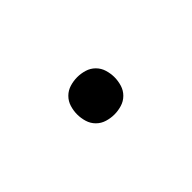

<svg xmlns="http://www.w3.org/2000/svg" viewBox="-1 -601 553 553"><g transform="rotate(45 275.0 -325.0)"><path d="M275 -249Q260 -249 245 -253.5Q230 -258 219 -269Q208 -280 203.5 -295Q199 -310 199 -325Q199 -340 203.5 -355Q208 -370 219 -381Q230 -392 245 -396.5Q260 -401 275 -401Q290 -401 305 -396.5Q320 -392 331 -381Q342 -370 346.5 -355Q351 -340 351 -325Q351 -310 346.5 -295Q342 -280 331 -269Q320 -258 305 -253.5Q290 -249 275 -249Z"/></g></svg>

Font: Lode Term
Style: Regular
Weight: 400
Monospace: yes
Designer: Belleve Invis
Foundry: Belleve Invis
Version: Version 29.2.0